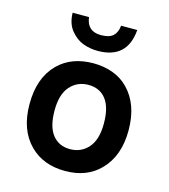

<svg xmlns="http://www.w3.org/2000/svg" viewBox="-107 -785 780 884"><g transform="rotate(15 283.0 -342.5)"><path d="M130 -699H208Q216 -633 282 -633Q322 -633 340 -650Q358 -667 361 -699H438Q427 -559 286 -559Q250 -559 217 -571Q184 -583 157.5 -615Q131 -647 130 -699ZM47 -242Q47 -367 116 -436Q179 -499 284 -499Q333 -499 376 -483.5Q419 -468 450 -436Q519 -366 519 -242Q519 -120 450 -50Q388 14 284 14Q180 14 116 -50Q47 -119 47 -242ZM200 -358.5Q166 -320 166 -243Q166 -166 196.5 -127.5Q227 -89 280 -89Q333 -89 367 -127.5Q401 -166 401 -243Q401 -320 371 -358.5Q341 -397 287.5 -397Q234 -397 200 -358.5Z"/></g></svg>

Font: Karmilla
Style: Bold
Weight: 700
Designer: Jonathan Pinhorn
Version: Version 1.000